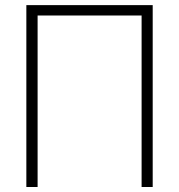

<svg xmlns="http://www.w3.org/2000/svg" viewBox="-20 -748 717 768"><path d="M590.8 -727.5V0H546.4V-686H130.4V0H85.4V-727.5Z"/></svg>

Font: Inter Tight ExtraLight
Style: Regular
Weight: 250
Designer: Rasmus Andersson
Foundry: rsms
Version: Version 3.004